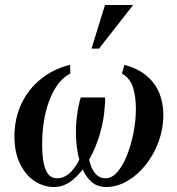

<svg xmlns="http://www.w3.org/2000/svg" viewBox="-20 -740 708 770"><path d="M352 -349 334 -220Q330 -187 331 -152.5Q332 -118 340 -89Q348 -60 363.5 -42.5Q379 -25 404 -25Q428 -25 450 -49.5Q472 -74 488.5 -115Q505 -156 515 -205.5Q525 -255 525 -304Q525 -350 514 -387.5Q503 -425 469 -445L479 -480Q534 -465 568.5 -435.5Q603 -406 619 -366.5Q635 -327 635 -281Q635 -224 616 -172Q597 -120 564.5 -79Q532 -38 490.5 -14Q449 10 405 10Q370 10 346 -11.5Q322 -33 308 -69Q294 -105 288.5 -148Q283 -191 285 -233Q286 -255 289 -277.5Q292 -300 296 -319Q300 -338 304 -349ZM401 -349Q402 -342 401.5 -331Q401 -320 400 -312Q397 -259 380.5 -202.5Q364 -146 336.5 -98Q309 -50 273.5 -20Q238 10 197 10Q155 10 119 -13.5Q83 -37 60.5 -82.5Q38 -128 38 -193Q38 -265 66 -324Q94 -383 144.5 -423.5Q195 -464 261 -480L262 -445Q228 -428 202.5 -387.5Q177 -347 163 -289Q149 -231 149 -162Q149 -120 154.5 -89.5Q160 -59 173 -42Q186 -25 208 -25Q236 -25 258 -44.5Q280 -64 295.5 -94.5Q311 -125 320.5 -158.5Q330 -192 334 -220L352 -349ZM514 -720 377 -545H347L401 -720Z"/></svg>

Font: Brygada 1918 SemiBold
Style: Italic
Weight: 600
Italic angle: -8°
Designer: Mateusz Machalski | Borys Kosmynka | Przemek Hoffer
Foundry: NIEPODLEGLA 2018
Version: Version 3.006